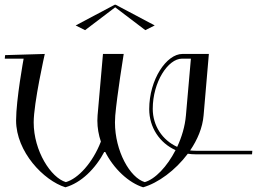

<svg xmlns="http://www.w3.org/2000/svg" viewBox="-33 -790 1091 815"><path d="M454.2 -770 288.2 -682 328.2 -662 456 -759 583.8 -662 623.8 -682 457.8 -770ZM157.1 -561 -11.4 -556 -12.7 -541H67.3C67.3 -541 35.3 -367.1 35.3 -278.7C35.3 -145.5 152.7 -23.5 244.6 5C310.8 -13.7 372 -72.8 411.7 -148.9C449.1 -72.8 514.2 -13.7 574.6 5C637.4 -12.8 711.6 -66.9 764.2 -137.5C774.7 -135.8 785.6 -135 796.8 -135H1036.8L1038.1 -150H798.1C790 -150 782 -150.5 774.1 -151.4C805.1 -196.7 826.8 -247.8 831.2 -300L853.6 -561H741.1C674 -561 600.4 -452.7 600.4 -326.8C600.4 -248.8 645 -182.9 712.2 -152.7C676.4 -82.8 625.2 -29.2 581.5 -17C518.6 -35.5 455 -148.8 455 -270.4C455 -280 455.4 -289.6 456.2 -299.2C463.4 -383.1 492.1 -561 492.1 -561H404.1L381.2 -300C380.6 -292.6 380.3 -285.2 380.3 -277.8C380.3 -247.3 385.7 -217.3 395.2 -188.9C360.3 -98.6 298.3 -31.5 246.5 -17C183.6 -35.5 110 -148.8 110 -270.4C110 -352.9 157.1 -561 157.1 -561ZM719.1 -166.6C656.7 -194.8 615.4 -255.9 615.4 -328.1C615.4 -442.2 680.6 -541 739.3 -541H777.3L756.2 -300C752.2 -253.8 738.4 -207.8 719.1 -166.6Z"/></svg>

Font: Galberik
Style: Regular
Weight: 400
Designer: Gluk
Foundry: Gluk
Version: Version 0.50